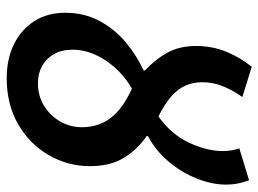

<svg xmlns="http://www.w3.org/2000/svg" viewBox="-119 -639 770 572"><g transform="rotate(90 266.0 -353.0)"><path d="M228 -81Q266 -81 295.5 -99.5Q325 -118 342 -147.5Q359 -177 359 -212Q359 -261 331.5 -297.5Q304 -334 244 -361Q192 -331 160 -282.5Q128 -234 128 -185Q128 -152 141 -129Q154 -106 176.5 -93.5Q199 -81 228 -81ZM213 12Q155 12 111 -10Q67 -32 42.5 -71Q18 -110 18 -162Q18 -219 42.5 -264.5Q67 -310 106 -342.5Q145 -375 190 -396V-400Q158 -429 137.5 -465.5Q117 -502 117 -552Q117 -601 134.5 -643Q152 -685 179 -718L269 -690Q248 -660 236.5 -631Q225 -602 225 -571Q225 -543 235 -520.5Q245 -498 267 -478.5Q289 -459 327 -440Q380 -478 405 -531Q430 -584 430 -632Q430 -658 422 -681L517 -710Q524 -691 527 -675Q530 -659 530 -642Q530 -600 512 -554.5Q494 -509 461.5 -470.5Q429 -432 386 -409L385 -405Q423 -380 449 -339Q475 -298 475 -236Q475 -170 442 -113Q409 -56 350 -22Q291 12 213 12Z"/></g></svg>

Font: Source Sans 3 SemiBold
Style: Italic
Weight: 600
Italic angle: -11°
Designer: Paul D. Hunt
Foundry: Adobe
Version: Version 3.046;hotconv 1.0.118;makeotfexe 2.5.65603